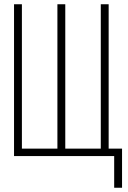

<svg xmlns="http://www.w3.org/2000/svg" viewBox="-20 -734 603 903"><path d="M46 0H517V149H554V-35H491V-714H454V-35H287V-714H250V-35H83V-714H46Z"/></svg>

Font: Noto Sans Mono SemiCondensed ExtraLight
Style: Regular
Weight: 200
Width: 4
Designer: Monotype Design Team
Foundry: Monotype Imaging Inc.
Version: Version 2.014